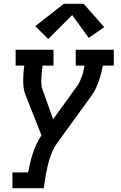

<svg xmlns="http://www.w3.org/2000/svg" viewBox="-20 -794 640 1019"><path d="M46 205V121H129Q134 96 140 70.5Q146 45 154 20.5Q162 -4 173.5 -28.5Q185 -53 200 -76L116 -288Q109 -305 106 -325Q103 -345 103 -365Q103 -385 104.5 -405.5Q106 -426 109 -446H63V-530H264V-446H206Q204 -430 202 -413.5Q200 -397 199.5 -380.5Q199 -364 199.5 -348Q200 -332 206 -317L247 -203L262 -161L389 -337Q398 -349 404 -362.5Q410 -376 415 -390Q420 -404 423 -418Q426 -432 429 -446H382V-530H584V-446H526Q522 -426 517 -405.5Q512 -385 505 -365Q498 -345 488.5 -325Q479 -305 467 -288L285 -37Q271 -19 261.5 2Q252 23 245 44Q238 65 233 86.5Q228 108 224 129L212 205ZM236 -587 167 -655 319 -774H424L533 -650L451 -593L363 -714Z"/></svg>

Font: Iosevka Curly Slab MdExObl
Style: Regular
Weight: 500
Width: 7
Italic angle: -9°
Monospace: yes
Designer: Belleve Invis
Foundry: Belleve Invis
Version: Version 11.1.0; ttfautohint (v1.8.3)